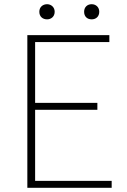

<svg xmlns="http://www.w3.org/2000/svg" viewBox="-20 -893 602 913"><path d="M110 0H511V-33H147V-371H443V-404H147V-693H500V-726H110ZM204 -801C223 -801 240 -814 240 -837C240 -859 223 -873 204 -873C183 -873 167 -859 167 -837C167 -814 183 -801 204 -801ZM416 -801C436 -801 452 -814 452 -837C452 -859 436 -873 416 -873C395 -873 380 -859 380 -837C380 -814 395 -801 416 -801Z"/></svg>

Font: Noto Sans Japanese Thin
Style: Regular
Weight: 100
Designer: Ryoko NISHIZUKA (kana & ideographs); Paul D. Hunt (Latin, Greek & Cyrillic); Wenlong ZHANG (bopomofo); Sandoll Communica
Foundry: Adobe Systems Incorporated
Version: Version 1.000;PS 1;hotconv 1.0.78;makeotf.lib2.5.61930